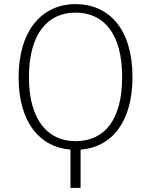

<svg xmlns="http://www.w3.org/2000/svg" viewBox="-20 -714 731 929"><path d="M621 -341C621 -572 509 -694 345 -694C183 -694 70 -566 70 -340C70 -124 171 -2 321 10V195H370V10C524 -2 621 -128 621 -341ZM345 -31C212 -31 120 -133 120 -340C120 -551 211 -653 345 -653C482 -653 571 -552 571 -341C571 -133 485 -31 345 -31Z"/></svg>

Font: Fira Sans ExtraLight
Style: Regular
Weight: 200
Designer: bBox Type GmbH & Carrois Corporate GbR & Edenspiekermann AG
Foundry: bBox Type GmbH & Carrois Corporate GbR & Edenspiekermann AG
Version: Version 4.300;PS 004.300;hotconv 1.0.88;makeotf.lib2.5.64775